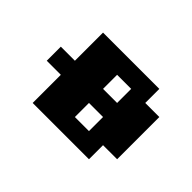

<svg xmlns="http://www.w3.org/2000/svg" viewBox="-103 -915 1206 1206"><g transform="rotate(45 500.0 -312.5)"><path d="M250 0V-250H125V-375H250V-625H750V-500H875V-125H750V0ZM500 -375H625V-500H500ZM500 -125H625V-250H500Z"/></g></svg>

Font: Silkscreen
Style: Bold
Weight: 700
Designer: Jason Kottke
Foundry: Jason Kottke
Version: Version 1.001; ttfautohint (v1.8.4.7-5d5b)